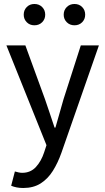

<svg xmlns="http://www.w3.org/2000/svg" viewBox="-20 -730 529 964"><path d="M96.7 213.9Q78.6 213.9 63.7 210.9Q48.8 208 36.1 202.6L54.7 130.9Q64.5 133.8 73.7 135.7Q83 137.7 91.3 137.7Q133.3 137.7 160.2 108.6Q187 79.6 201.7 34.7L213.4 -1L12.2 -502H107.4L206.1 -231.4Q217.8 -198.7 229.7 -161.9Q241.7 -125 253.9 -89.4H258.3Q268.6 -124.5 278.8 -161.1Q289.1 -197.8 298.8 -231.4L385.7 -502H476.6L288.6 36.6Q270.5 87.9 245.4 127.9Q220.2 168 184.1 190.9Q147.9 213.9 96.7 213.9ZM152.8 -603Q129.4 -603 114.3 -618.4Q99.1 -633.8 99.1 -656.2Q99.1 -679.2 114.3 -694.6Q129.4 -710 152.8 -710Q176.3 -710 191.7 -694.6Q207 -679.2 207 -656.2Q207 -633.8 191.7 -618.4Q176.3 -603 152.8 -603ZM354 -603Q330.6 -603 315.2 -618.4Q299.8 -633.8 299.8 -656.2Q299.8 -679.2 315.2 -694.6Q330.6 -710 354 -710Q377.4 -710 392.6 -694.6Q407.7 -679.2 407.7 -656.2Q407.7 -633.8 392.6 -618.4Q377.4 -603 354 -603Z"/></svg>

Font: Akatab Medium
Style: Regular
Weight: 500
Designer: SIL Global
Foundry: SIL Global
Version: Version 4.100